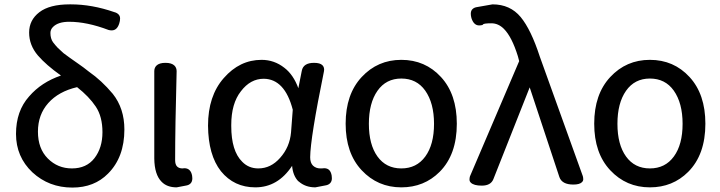

<svg xmlns="http://www.w3.org/2000/svg" viewBox="-20 -804 3269 872"><path d="M308.6 47.9Q202.1 47.9 127 -21.5Q52.7 -91.8 52.7 -195.8Q52.7 -299.8 112.3 -366.2Q168 -430.7 256.8 -460.9Q189.5 -508.8 152.3 -551.8Q112.3 -598.6 112.3 -656.2Q112.3 -712.9 158.7 -748.5Q205.1 -784.2 296.9 -784.2Q298.8 -784.2 301.8 -784.2Q397.5 -784.2 499 -749Q510.7 -746.1 518.1 -738.8Q525.4 -731.4 525.4 -720.2Q525.4 -709 521.5 -697.3Q511.7 -666 487.3 -666Q479.5 -666 472.7 -668Q375 -705.1 293.9 -705.1Q244.1 -705.1 220.7 -681.6Q209 -669.9 209 -654.3Q209 -628.9 220.7 -612.3Q234.4 -594.7 242.7 -586.4Q251 -578.1 268.6 -562.5L297.9 -541Q309.6 -532.2 334 -515.6Q358.4 -499 383.8 -478.5Q441.4 -438.5 492.2 -377.9Q544.9 -311.5 544.9 -215.8Q544.9 -89.8 470.7 -15.6Q408.2 47.9 308.6 47.9ZM306.6 -39.1Q373 -39.1 409.2 -85.9Q445.3 -132.8 445.3 -203.6Q445.3 -274.4 415 -319.8Q384.8 -365.2 330.1 -408.2Q246.1 -388.7 199.2 -335.9Q152.3 -283.2 152.3 -206.1Q152.3 -128.9 197.3 -84Q242.2 -39.1 306.6 -39.1Z M772.5 -505.9Q782.2 -496.1 782.2 -480.5Q775.4 -226.6 775.4 -77.1Q775.4 -56.6 784.2 -47.9Q793 -39.1 808.6 -39.1Q813.5 -40 817.4 -40Q832 -40 840.8 -31.2Q849.6 -22.5 852.5 -5.9Q853.5 1 853.5 5.9Q853.5 20.5 845.7 28.8Q837.9 37.1 823.2 39.1L782.2 46.9Q738.3 46.9 713.9 21.5Q681.6 -10.7 680.7 -84V-480.5Q680.7 -496.1 690.4 -505.9Q703.1 -518.6 731.4 -518.6Q759.8 -518.6 772.5 -505.9Z M1306.6 -50.8Q1242.2 46.9 1139.6 46.9Q1043 46.9 983.4 -26.4Q925.8 -99.6 924.8 -233.4Q924.8 -368.2 996.1 -449.2Q1068.4 -532.2 1168 -532.2Q1225.6 -532.2 1271.5 -496.1Q1312.5 -464.8 1335 -403.3L1350.6 -482.4Q1357.4 -518.6 1406.2 -518.6Q1433.6 -518.6 1444.3 -507.8Q1452.1 -500 1452.1 -487.3Q1452.1 -483.4 1451.2 -479.5Q1389.6 -177.7 1388.7 -89.8Q1388.7 -64.5 1401.4 -51.8Q1415 -39.1 1434.6 -39.1H1441.4Q1447.3 -40 1452.1 -40Q1466.8 -40 1475.1 -31.7Q1483.4 -23.4 1486.3 -6.8Q1487.3 0 1487.3 5.9Q1487.3 19.5 1479.5 27.8Q1471.7 36.1 1458 38.1Q1412.1 46.9 1412.1 46.9Q1366.2 46.9 1335.9 19.5Q1335.9 19.5 1335 19.5Q1310.5 -5.9 1306.6 -50.8ZM1309.6 -305.7Q1273.4 -445.3 1177.7 -446.3Q1117.2 -446.3 1074.2 -389.6Q1030.3 -334 1030.3 -236.3Q1030.3 -233.4 1030.3 -231.4Q1030.3 -118.2 1080.1 -69.3Q1109.4 -39.1 1153.3 -39.1Q1210 -39.1 1252 -86.9Q1295.9 -135.7 1301.8 -203.1Z M1802.7 -532.2Q1911.1 -532.2 1982.9 -454.1Q2054.7 -376 2054.7 -242.2Q2054.7 -101.6 1976.6 -23.4Q1906.2 46.9 1802.7 46.9Q1695.3 46.9 1622.6 -30.8Q1549.8 -108.4 1549.8 -242.2Q1549.8 -376 1622.6 -454.1Q1695.3 -532.2 1802.7 -532.2ZM1802.7 -39.1Q1872.1 -39.1 1911.6 -93.3Q1951.2 -147.5 1951.2 -241.7Q1951.2 -335.9 1911.1 -392.6Q1872.1 -447.3 1802.7 -447.3Q1733.4 -447.3 1694.3 -391.6Q1655.3 -335.9 1655.3 -241.7Q1655.3 -147.5 1694.3 -93.3Q1733.4 -39.1 1802.7 -39.1Z M2168 39.1Q2131.8 39.1 2118.2 25.4Q2112.3 19.5 2112.3 11.7Q2112.3 3.9 2114.3 -2.9L2337.9 -526.4L2332 -548.8Q2304.7 -636.7 2268.6 -672.9Q2243.2 -698.2 2211.9 -698.2Q2178.7 -698.2 2173.8 -693.4Q2172.9 -691.4 2170.9 -690.4Q2163.1 -688.5 2156.2 -688.5Q2131.8 -688.5 2121.1 -721.7Q2118.2 -732.4 2118.2 -741.2Q2118.2 -754.9 2125.5 -762.2Q2132.8 -769.5 2144.5 -771.5Q2216.8 -784.2 2216.8 -784.2Q2296.9 -784.2 2344.7 -726.6Q2391.6 -669.9 2431.6 -546.9L2627 -3.9Q2628.9 2.9 2628.9 10.3Q2628.9 17.6 2623 23.4Q2612.3 34.2 2584 34.2Q2532.2 34.2 2520.5 0L2385.7 -407.2L2220.7 9.8Q2209 39.1 2168 39.1Z M2931.6 -532.2Q3040 -532.2 3111.8 -454.1Q3183.6 -376 3183.6 -242.2Q3183.6 -101.6 3105.5 -23.4Q3035.2 46.9 2931.6 46.9Q2824.2 46.9 2751.5 -30.8Q2678.7 -108.4 2678.7 -242.2Q2678.7 -376 2751.5 -454.1Q2824.2 -532.2 2931.6 -532.2ZM2931.6 -39.1Q3001 -39.1 3040.5 -93.3Q3080.1 -147.5 3080.1 -241.7Q3080.1 -335.9 3040 -392.6Q3001 -447.3 2931.6 -447.3Q2862.3 -447.3 2823.2 -391.6Q2784.2 -335.9 2784.2 -241.7Q2784.2 -147.5 2823.2 -93.3Q2862.3 -39.1 2931.6 -39.1Z"/></svg>

Font: TaiwanPearl
Style: Regular
Weight: 400
Version: Version 2.102